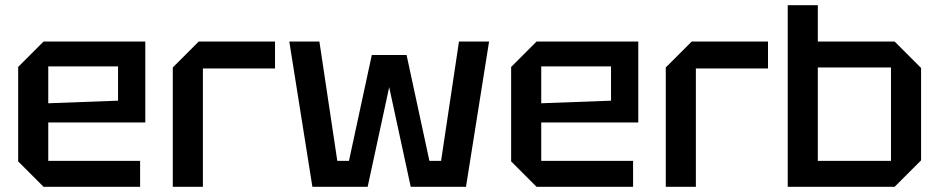

<svg xmlns="http://www.w3.org/2000/svg" viewBox="-20 -720 3620 740"><path d="M50 -98V-462L148 -560H540V-248H166V-100H520V0H148ZM166 -322 435 -332V-464H166Z M646 0V-460L746 -560H1040V-456H762V0Z M1184 0 1095 -560H1211L1280 -100H1325L1413 -508H1547L1635 -100H1680L1749 -560H1865L1776 0H1563L1480 -384L1397 0Z M1950 -98V-462L2048 -560H2440V-248H2066V-100H2420V0H2048ZM2066 -322 2335 -332V-464H2066Z M2546 0V-460L2646 -560H2940V-456H2662V0Z M3016 0V-700H3132V-560H3428L3530 -458V-102L3428 0ZM3132 -100H3414V-460H3132Z"/></svg>

Font: Tektur Medium
Style: Regular
Weight: 500
Designer: Adam Jagosz
Foundry: Adam Jagosz
Version: Version 1.005;gftools[0.9.30]